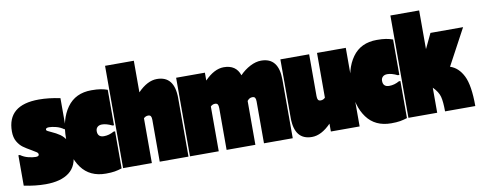

<svg xmlns="http://www.w3.org/2000/svg" viewBox="-76 -974 3193 1275"><g transform="rotate(-10 1520.5 -337.0)"><path d="M198 -546Q264 -546 341 -530V-322H331Q307 -339 279.5 -346Q252 -353 232 -353Q210 -353 210 -340Q210 -335 219 -330Q228 -325 240 -320Q274 -305 298 -288.5Q322 -272 341.5 -240Q361 -208 361 -159Q361 -70 305 -27Q249 16 146 16Q77 16 0 0V-205H10Q34 -188 62.5 -181Q91 -174 112 -174Q134 -174 134 -187Q134 -196 124.5 -203Q115 -210 92 -223Q60 -241 38.5 -256.5Q17 -272 1 -299.5Q-15 -327 -15 -368Q-15 -546 198 -546Z M582 -231Q617 -231 650 -250H660V0Q635 8 611.5 12Q588 16 552 16Q444 16 387.5 -61Q331 -138 331 -259Q331 -388 387.5 -467Q444 -546 552 -546Q589 -546 613.5 -542Q638 -538 660 -530V-291H650Q611 -310 582 -310Q562 -310 551 -299.5Q540 -289 540 -272Q540 -231 582 -231Z M1111 -394V0H917V-282Q917 -299 912 -307Q907 -315 894 -315Q877 -315 864 -302V0H670V-690H864V-477Q929 -544 993 -544Q1111 -544 1111 -394Z M1814 -394V0H1620V-282Q1620 -299 1615 -307Q1610 -315 1597 -315Q1587 -315 1579 -311Q1571 -307 1562 -296V0H1368V-282Q1368 -299 1363 -307Q1358 -315 1345 -315Q1328 -315 1315 -302V0H1121V-530H1315V-477Q1380 -544 1444 -544Q1527 -544 1551 -471Q1583 -504 1621.5 -524Q1660 -544 1696 -544Q1814 -544 1814 -394Z M2265 -530V0H2071V-53Q2006 14 1942 14Q1824 14 1824 -136V-530H2018V-248Q2018 -231 2023 -223Q2028 -215 2041 -215Q2058 -215 2071 -228V-530Z M2506 -231Q2541 -231 2574 -250H2584V0Q2559 8 2535.5 12Q2512 16 2476 16Q2368 16 2311.5 -61Q2255 -138 2255 -259Q2255 -388 2311.5 -467Q2368 -546 2476 -546Q2513 -546 2537.5 -542Q2562 -538 2584 -530V-291H2574Q2535 -310 2506 -310Q2486 -310 2475 -299.5Q2464 -289 2464 -272Q2464 -231 2506 -231Z M3045 0H2841Q2841 -65 2832 -99.5Q2823 -134 2788 -169V0H2594V-690H2788V-429L2836 -530H3056L2925 -286Q2981 -268 3013 -204Q3045 -140 3045 0Z"/></g></svg>

Font: FFF_tuoi-tre Black
Style: Regular
Weight: 900
Designer: bBox Type GmbH
Foundry: bBox Type GmbH
Version: Version 1.001